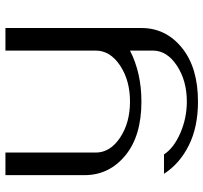

<svg xmlns="http://www.w3.org/2000/svg" viewBox="-41 -499 748 706"><g transform="rotate(-90 333.0 -146.0)"><path d="M583 -500V0Q583 89.8 510.3 148.9Q437.5 208 312.5 208Q218.8 208 151.4 174.3Q84 140.6 46.9 83H118.2Q141.6 119.1 196.8 143.1Q252 167 312.5 167Q389.6 167 444.8 130.4Q500 93.8 500 42V-42Q418 0 312.5 0Q185.5 0 113.8 -59.6Q42 -119.1 42 -209V-500H125V-168Q125 -115.2 179.7 -78.6Q234.4 -42 312.5 -42Q390.6 -42 445.3 -78.6Q500 -115.2 500 -168V-500Z"/></g></svg>

Font: okolaks
Style: Regular
Weight: 500
Version: Version 000.6.0